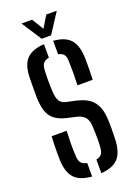

<svg xmlns="http://www.w3.org/2000/svg" viewBox="-178 -1032 785 1108"><g transform="rotate(-20 214.0 -477.5)"><path d="M186.5 6.5Q113.5 1 80.2 -34.8Q47 -70.5 44 -146.5Q43.5 -171.5 43.5 -195Q43.5 -218.5 44.2 -242.2Q45 -266 46.5 -292H138.5Q136.5 -249.5 136.2 -210Q136 -170.5 138.5 -132Q140 -107 151 -94Q162 -81 186.5 -76.5ZM243 6.5V-77Q265 -81.5 275.5 -94.2Q286 -107 288 -132Q290 -152.5 290.2 -175.5Q290.5 -198.5 289.8 -221.5Q289 -244.5 288 -265Q286.5 -300.5 271.2 -319.8Q256 -339 224.5 -347L159.5 -362Q116 -373 90.8 -393.5Q65.5 -414 54.5 -448Q43.5 -482 42 -532Q41.5 -562 42 -592.8Q42.5 -623.5 43 -655Q45 -730 78.5 -765.8Q112 -801.5 186.5 -806.5V-723.5Q163 -719 152.2 -706.2Q141.5 -693.5 139.5 -669Q137.5 -633.5 137.5 -600.5Q137.5 -567.5 139.5 -532Q141.5 -494.5 152.5 -475.2Q163.5 -456 190 -449.5L250 -436.5Q299 -425.5 328 -404.2Q357 -383 370.5 -348.8Q384 -314.5 385.5 -265Q386.5 -246.5 386.5 -226Q386.5 -205.5 386 -185Q385.5 -164.5 385 -146.5Q381.5 -70.5 348.5 -34.5Q315.5 1.5 243 6.5ZM287 -517Q288.5 -560 288.8 -596.8Q289 -633.5 287.5 -669Q287 -693.5 276.5 -706.5Q266 -719.5 243 -723.5V-806.5Q314 -801 346.5 -765.5Q379 -730 382 -654.5Q383 -625.5 382.5 -589.8Q382 -554 380.5 -517ZM185 -840 105.5 -962.5H170.5L214 -890.5L257.5 -962.5H322L242.5 -840Z"/></g></svg>

Font: Big Shoulders Stencil Text Thin SemiBold
Style: Regular
Weight: 600
Version: Version 2.001